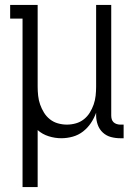

<svg xmlns="http://www.w3.org/2000/svg" viewBox="-20 -550 540 775"><path d="M71 205V-475H21V-530H132V-200Q132 -182 134 -163.5Q136 -145 142 -128Q148 -111 157.5 -95.5Q167 -80 181.5 -68.5Q196 -57 214 -52Q232 -47 250 -47Q268 -47 286 -52Q304 -57 318.5 -68.5Q333 -80 342.5 -95.5Q352 -111 358 -128Q364 -145 366 -163.5Q368 -182 368 -200V-530H429V-84Q429 -76 431 -69Q433 -62 438 -57Q443 -52 450.5 -49.5Q458 -47 465 -47H479V8H465Q446 8 427.5 3Q409 -2 395 -15Q381 -28 374.5 -46.5Q368 -65 368 -84V-95Q360 -73 347 -53.5Q334 -34 315.5 -19.5Q297 -5 274 1.5Q251 8 227 8Q202 8 176.5 0Q151 -8 132 -25V205Z"/></svg>

Font: Iosevka Slab Light
Style: Regular
Weight: 300
Monospace: yes
Designer: Belleve Invis
Foundry: Belleve Invis
Version: Version 11.1.0; ttfautohint (v1.8.3)